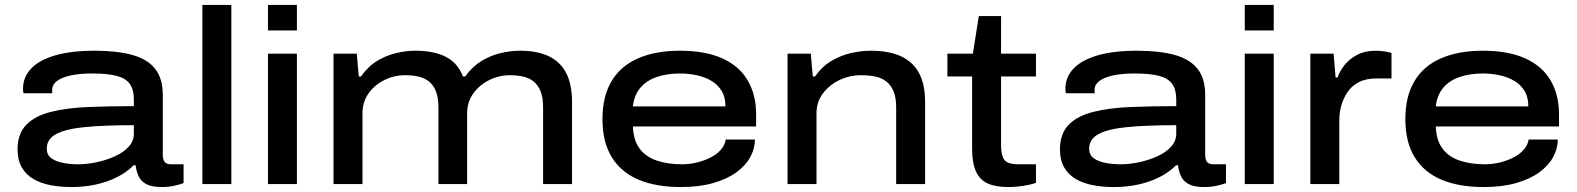

<svg xmlns="http://www.w3.org/2000/svg" viewBox="-20 -744 6374 776"><path d="M270 12Q224 12 184.5 4.5Q145 -3 115 -20.5Q85 -38 68 -67.5Q51 -97 51 -140Q51 -204 86.5 -240Q122 -276 186.5 -292Q251 -308 336.5 -311.5Q422 -315 521 -315V-342Q521 -382 504.5 -405Q488 -428 451 -437.5Q414 -447 352 -447Q301 -447 265 -439Q229 -431 210 -416.5Q191 -402 191 -382V-367H75Q74 -371 73.5 -375.5Q73 -380 73 -385Q73 -432 105.5 -466.5Q138 -501 202.5 -520Q267 -539 363 -539Q453 -539 514.5 -522Q576 -505 607 -466Q638 -427 638 -360V-119Q638 -99 645.5 -89.5Q653 -80 672 -80H722V-4Q710 1 685.5 6.5Q661 12 635 12Q593 12 571 0Q549 -12 540 -32Q531 -52 528 -76H520Q493 -48 453 -28Q413 -8 366.5 2Q320 12 270 12ZM296 -80Q332 -80 371.5 -88.5Q411 -97 445 -112.5Q479 -128 500 -151Q521 -174 521 -204V-238Q403 -238 324.5 -230.5Q246 -223 207.5 -202.5Q169 -182 169 -143Q169 -118 187.5 -104.5Q206 -91 235.5 -85.5Q265 -80 296 -80Z M798 0V-724H915V0Z M1063 -621V-724H1180V-621ZM1063 0V-527H1180V0Z M1328 0V-527H1422L1430 -435H1439Q1468 -476 1504.5 -498Q1541 -520 1581 -529.5Q1621 -539 1659 -539Q1733 -539 1781.5 -514.5Q1830 -490 1851 -435H1860Q1889 -475 1926 -497.5Q1963 -520 2003.5 -529.5Q2044 -539 2082 -539Q2151 -539 2197.5 -517Q2244 -495 2268 -449.5Q2292 -404 2292 -331V0H2175V-311Q2175 -349 2165 -374.5Q2155 -400 2137 -414.5Q2119 -429 2094.5 -434.5Q2070 -440 2041 -440Q1997 -440 1957.5 -420.5Q1918 -401 1893 -366.5Q1868 -332 1868 -286V0H1752V-311Q1752 -349 1742 -374.5Q1732 -400 1714 -414.5Q1696 -429 1671.5 -434.5Q1647 -440 1617 -440Q1573 -440 1533.5 -420.5Q1494 -401 1469.5 -366.5Q1445 -332 1445 -286V0Z M2731 12Q2632 12 2561.5 -17.5Q2491 -47 2453 -108Q2415 -169 2415 -263Q2415 -355 2452 -416.5Q2489 -478 2559.5 -508.5Q2630 -539 2728 -539Q2831 -539 2899.5 -508Q2968 -477 3002 -419Q3036 -361 3036 -282V-233H2538Q2540 -177 2565 -143.5Q2590 -110 2634.5 -95Q2679 -80 2736 -80Q2767 -80 2797.5 -87.5Q2828 -95 2853 -108Q2878 -121 2894 -139.5Q2910 -158 2913 -180H3031Q3031 -143 3012 -108.5Q2993 -74 2955.5 -47Q2918 -20 2862 -4Q2806 12 2731 12ZM2538 -314H2912Q2912 -351 2897 -376Q2882 -401 2856.5 -416.5Q2831 -432 2797.5 -439.5Q2764 -447 2728 -447Q2675 -447 2633.5 -432.5Q2592 -418 2567.5 -388.5Q2543 -359 2538 -314Z M3163 0V-527H3257L3265 -435H3274Q3303 -476 3340.5 -498Q3378 -520 3419.5 -529.5Q3461 -539 3499 -539Q3572 -539 3620.5 -517Q3669 -495 3694 -449.5Q3719 -404 3719 -331V0H3602V-311Q3602 -349 3591.5 -374.5Q3581 -400 3562.5 -414.5Q3544 -429 3518 -434.5Q3492 -440 3460 -440Q3414 -440 3373 -420.5Q3332 -401 3306 -366.5Q3280 -332 3280 -286V0Z M4056 12Q4004 12 3972 -2.5Q3940 -17 3924.5 -51Q3909 -85 3909 -142V-435H3809V-527H3912L3936 -679H4026V-527H4167V-435H4026V-156Q4026 -118 4038.5 -99Q4051 -80 4097 -80H4167V-5Q4154 0 4133.5 4Q4113 8 4092.5 10Q4072 12 4056 12Z M4483 12Q4437 12 4397.5 4.5Q4358 -3 4328 -20.5Q4298 -38 4281 -67.5Q4264 -97 4264 -140Q4264 -204 4299.5 -240Q4335 -276 4399.5 -292Q4464 -308 4549.5 -311.5Q4635 -315 4734 -315V-342Q4734 -382 4717.5 -405Q4701 -428 4664 -437.5Q4627 -447 4565 -447Q4514 -447 4478 -439Q4442 -431 4423 -416.5Q4404 -402 4404 -382V-367H4288Q4287 -371 4286.5 -375.5Q4286 -380 4286 -385Q4286 -432 4318.5 -466.5Q4351 -501 4415.5 -520Q4480 -539 4576 -539Q4666 -539 4727.5 -522Q4789 -505 4820 -466Q4851 -427 4851 -360V-119Q4851 -99 4858.5 -89.5Q4866 -80 4885 -80H4935V-4Q4923 1 4898.5 6.5Q4874 12 4848 12Q4806 12 4784 0Q4762 -12 4753 -32Q4744 -52 4741 -76H4733Q4706 -48 4666 -28Q4626 -8 4579.5 2Q4533 12 4483 12ZM4509 -80Q4545 -80 4584.5 -88.5Q4624 -97 4658 -112.5Q4692 -128 4713 -151Q4734 -174 4734 -204V-238Q4616 -238 4537.5 -230.5Q4459 -223 4420.5 -202.5Q4382 -182 4382 -143Q4382 -118 4400.5 -104.5Q4419 -91 4448.5 -85.5Q4478 -80 4509 -80Z M5011 -621V-724H5128V-621ZM5011 0V-527H5128V0Z M5276 0V-527H5370L5378 -431H5386Q5395 -457 5414.5 -481.5Q5434 -506 5465.5 -522.5Q5497 -539 5540 -539Q5557 -539 5574 -536.5Q5591 -534 5604 -530V-427H5544Q5501 -427 5472 -412Q5443 -397 5426 -371.5Q5409 -346 5401 -317Q5393 -288 5393 -258V0Z M5976 12Q5877 12 5806.5 -17.5Q5736 -47 5698 -108Q5660 -169 5660 -263Q5660 -355 5697 -416.5Q5734 -478 5804.5 -508.5Q5875 -539 5973 -539Q6076 -539 6144.5 -508Q6213 -477 6247 -419Q6281 -361 6281 -282V-233H5783Q5785 -177 5810 -143.5Q5835 -110 5879.5 -95Q5924 -80 5981 -80Q6012 -80 6042.5 -87.5Q6073 -95 6098 -108Q6123 -121 6139 -139.5Q6155 -158 6158 -180H6276Q6276 -143 6257 -108.5Q6238 -74 6200.5 -47Q6163 -20 6107 -4Q6051 12 5976 12ZM5783 -314H6157Q6157 -351 6142 -376Q6127 -401 6101.5 -416.5Q6076 -432 6042.5 -439.5Q6009 -447 5973 -447Q5920 -447 5878.5 -432.5Q5837 -418 5812.5 -388.5Q5788 -359 5783 -314Z"/></svg>

Font: Archivo Expanded Medium
Style: Regular
Weight: 500
Width: 7
Designer: Hector Gatti
Foundry: Omnibus-Type
Version: Version 2.001